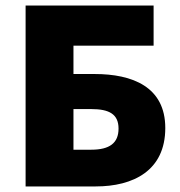

<svg xmlns="http://www.w3.org/2000/svg" viewBox="-20 -670 648 690"><path d="M72 0H324C458 0 574 -56 574 -210C574 -358 456 -404 320 -404H244V-506H532V-650H72ZM244 -132V-278H308C372 -278 406 -260 406 -208C406 -156 374 -132 308 -132Z"/></svg>

Font: Giro Sans Black
Style: Regular
Weight: 900
Designer: Paul D. Hunt
Foundry: Adobe Systems Incorporated
Version: Version 1.000;PS 1.0;hotconv 1.0.88;makeotf.lib2.5.647800